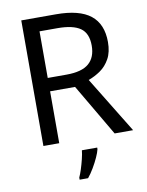

<svg xmlns="http://www.w3.org/2000/svg" viewBox="-100 -784 821 1075"><g transform="rotate(-10 311.0 -246.5)"><path d="M294 -714Q427 -714 490.5 -663.5Q554 -613 554 -511Q554 -454 533 -416Q512 -378 479.5 -355.5Q447 -333 411 -320L607 0H502L329 -295H187V0H97V-714ZM289 -636H187V-371H294Q381 -371 421 -405.5Q461 -440 461 -507Q461 -577 419 -606.5Q377 -636 289 -636ZM392 70Q388 88 375.5 115.5Q363 143 346.5 171Q330 199 312 221H264V209Q272 192 280.5 165.5Q289 139 296 110.5Q303 82 305 61H392Z"/></g></svg>

Font: Noto Sans NKo Unjoined
Style: Regular
Weight: 400
Designer: Monotype Design Team
Foundry: Monotype Imaging Inc.
Version: Version 2.004